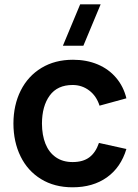

<svg xmlns="http://www.w3.org/2000/svg" viewBox="-20 -822 616 858"><path d="M352.5 -617.5H261L338.2 -802.5H429.7ZM304.5 15Q223.1 15 163.3 -21.8Q103.5 -58.5 71.9 -123.2Q40.2 -187.8 40 -270Q40.2 -352.9 72.7 -417.5Q105.2 -482.2 165.4 -518.6Q225.6 -555 306.2 -555Q366.9 -555 416.5 -534.2Q466 -513.3 499 -474.3Q532.1 -435.3 544.8 -382.7L424.8 -349.8Q411.1 -393 378.7 -417.6Q346.3 -442.2 304.5 -442.2Q236.4 -442.2 202.1 -395Q167.8 -347.9 167.5 -270Q167.7 -218 183.2 -179.3Q198.7 -140.7 229.5 -119.3Q260.3 -97.8 304.5 -97.8Q351.2 -97.8 379.4 -119.1Q407.7 -140.4 422.2 -183.3L544.8 -156.2Q520.1 -73.7 457.6 -29.3Q395.1 15 304.5 15Z"/></svg>

Font: Manrope
Style: Regular
Weight: 400
Designer: Mikhail Sharanda
Foundry: Mikhail Sharanda
Version: Version 4.503